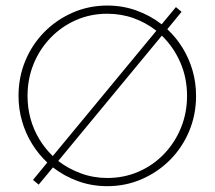

<svg xmlns="http://www.w3.org/2000/svg" viewBox="-20 -653 762 682"><path d="M361.1 8.3Q306.2 8.3 257.3 -9.4Q208.3 -27.1 168.1 -58.3L117.4 2.8L97.2 -13.9L147.9 -75.7Q116.7 -104.9 93.8 -142Q70.8 -179.2 58.3 -222.6Q45.8 -266 45.8 -312.5Q45.8 -379.2 70.1 -437.5Q94.4 -495.8 137.8 -539.6Q181.2 -583.3 238.5 -608.3Q295.8 -633.3 361.1 -633.3Q416 -633.3 464.9 -615.6Q513.9 -597.9 554.2 -566.7L604.9 -627.8L625 -611.1L574.3 -549.3Q605.6 -520.1 628.5 -483Q651.4 -445.8 663.9 -402.8Q676.4 -359.7 676.4 -312.5Q676.4 -245.8 652.1 -187.5Q627.8 -129.2 584.4 -85.4Q541 -41.7 483.7 -16.7Q426.4 8.3 361.1 8.3ZM167.4 -98.6 535.4 -543.8Q499.3 -572.2 455.2 -588.2Q411.1 -604.2 361.1 -604.2Q301.4 -604.2 250 -581.6Q198.6 -559 159.7 -518.8Q120.8 -478.5 99.3 -425.7Q77.8 -372.9 77.8 -312.5Q77.8 -270.1 88.5 -231.2Q99.3 -192.4 119.4 -159Q139.6 -125.7 167.4 -98.6ZM361.1 -20.8Q420.8 -20.8 472.6 -43.4Q524.3 -66 562.8 -106.2Q601.4 -146.5 622.9 -199.3Q644.4 -252.1 644.4 -312.5Q644.4 -376.4 620.5 -431.2Q596.5 -486.1 554.9 -526.4L186.8 -81.2Q222.9 -53.5 267.4 -37.2Q311.8 -20.8 361.1 -20.8Z"/></svg>

Font: Afacad Flux Thin
Style: Regular
Weight: 250
Designer: Kristian Moeller
Foundry: Dicotype
Version: Version 1.100